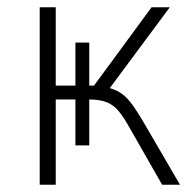

<svg xmlns="http://www.w3.org/2000/svg" viewBox="-20 -507 528 527"><path d="M89 0V-487H133V-272H187V-390H225V-272H238L396 -487H446L276 -258L258 -270Q286 -266 304.5 -256Q323 -246 339.5 -224.5Q356 -203 379 -163L474 0H425L337 -154Q321 -183 307 -200.5Q293 -218 274 -226Q255 -234 223 -234H213L225 -248V-108H187V-234H133V0Z"/></svg>

Font: Nunito Sans 10pt SemiCondensed ExtraLight
Style: Regular
Weight: 250
Width: 4
Designer: Vernon Adams
Foundry: Vernon Adams
Version: Version 3.101;gftools[0.9.27]